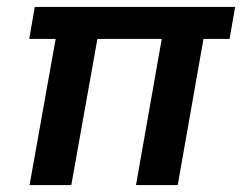

<svg xmlns="http://www.w3.org/2000/svg" viewBox="-20 -532 696 552"><path d="M65 0 140 -420H64L80 -512H656L640 -420H565L491 0H371L445 -420H260L185 0Z"/></svg>

Font: DM Sans 12pt SemiBold
Style: Italic
Weight: 600
Italic angle: -10°
Version: Version 4.004;gftools[0.9.30]